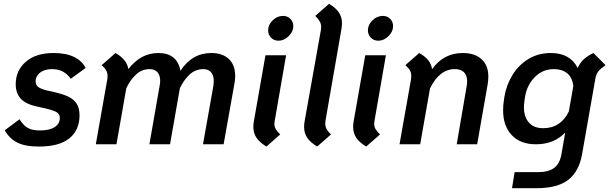

<svg xmlns="http://www.w3.org/2000/svg" viewBox="-20 -762 3221 1014"><path d="M5 -74 83 -132Q104 -99 127.5 -86Q151 -73 190 -73Q242 -73 269 -91Q296 -109 296 -139Q296 -163 270.5 -174Q245 -185 181 -198Q117 -211 90 -240.5Q63 -270 63 -317Q63 -390 116.5 -436Q170 -482 263 -482Q329 -482 371.5 -461Q414 -440 432 -403L354 -346Q335 -372 311 -384.5Q287 -397 255 -397Q215 -397 191.5 -378.5Q168 -360 168 -332Q168 -309 189 -298Q210 -287 243 -281Q300 -269 332.5 -255.5Q365 -242 382.5 -218Q400 -194 400 -153Q400 -75 346.5 -31.5Q293 12 185 12Q112 12 70.5 -9.5Q29 -31 5 -74Z M1222 -361Q1222 -339 1218 -320L1161 0H1052L1107 -309Q1109 -327 1109 -333Q1109 -364 1094.5 -380.5Q1080 -397 1054 -397Q1012 -397 981 -368Q950 -339 930 -296L878 0H769L823 -309Q826 -323 826 -335Q826 -364 811.5 -380.5Q797 -397 770 -397Q729 -397 698 -368Q667 -339 647 -296L595 0H486L547 -345Q548 -351 548 -361Q548 -377 541 -390Q534 -403 517 -418L590 -482Q650 -448 658 -397Q723 -482 816 -482Q916 -482 933 -388Q994 -482 1096 -482Q1155 -482 1188.5 -450.5Q1222 -419 1222 -361Z M1396 -602Q1396 -631 1420 -654.5Q1444 -678 1475 -678Q1498 -678 1513.5 -662.5Q1529 -647 1529 -624Q1529 -595 1504.5 -571Q1480 -547 1451 -547Q1427 -547 1411.5 -563Q1396 -579 1396 -602ZM1318 -92Q1318 -107 1321 -123L1382 -470H1491L1431 -125Q1429 -113 1429 -108Q1429 -93 1436.5 -80Q1444 -67 1460 -52L1387 12Q1351 -10 1334.5 -34.5Q1318 -59 1318 -92Z M1586 -92Q1586 -107 1589 -123L1675 -605Q1676 -610 1676 -620Q1676 -636 1668.5 -649Q1661 -662 1645 -678L1718 -742Q1753 -721 1769.5 -696.5Q1786 -672 1786 -640Q1786 -625 1783 -607L1699 -125Q1698 -119 1698 -109Q1698 -93 1705 -80Q1712 -67 1728 -52L1655 12Q1619 -10 1602.5 -34.5Q1586 -59 1586 -92Z M1923 -602Q1923 -631 1947 -654.5Q1971 -678 2002 -678Q2025 -678 2040.5 -662.5Q2056 -647 2056 -624Q2056 -595 2031.5 -571Q2007 -547 1978 -547Q1954 -547 1938.5 -563Q1923 -579 1923 -602ZM1845 -92Q1845 -107 1848 -123L1909 -470H2018L1958 -125Q1956 -113 1956 -108Q1956 -93 1963.5 -80Q1971 -67 1987 -52L1914 12Q1878 -10 1861.5 -34.5Q1845 -59 1845 -92Z M2559 -358Q2559 -340 2556 -320L2500 0H2392L2445 -309Q2447 -318 2447 -333Q2447 -364 2430.5 -380.5Q2414 -397 2382 -397Q2301 -397 2251 -295L2199 0H2090L2151 -345Q2152 -351 2152 -361Q2152 -377 2145 -390Q2138 -403 2121 -418L2194 -482Q2226 -464 2242 -443.5Q2258 -423 2262 -397Q2323 -482 2424 -482Q2487 -482 2523 -449.5Q2559 -417 2559 -358Z M3178 -418Q3151 -399 3139.5 -384.5Q3128 -370 3124 -345L3054 53Q3038 143 2981.5 187.5Q2925 232 2812 232H2684L2698 147H2826Q2875 147 2905.5 125.5Q2936 104 2945 53L2965 -62Q2906 0 2810 0Q2728 0 2682.5 -48.5Q2637 -97 2637 -180Q2637 -207 2641 -231L2644 -251Q2654 -313 2686.5 -366Q2719 -419 2771 -450.5Q2823 -482 2889 -482Q2991 -482 3031 -403Q3042 -429 3062 -448Q3082 -467 3114 -482ZM2984 -173 3008 -308Q3002 -354 2975 -375.5Q2948 -397 2905 -397Q2846 -397 2804.5 -355Q2763 -313 2753 -251L2750 -231Q2747 -212 2747 -195Q2747 -145 2773 -115Q2799 -85 2849 -85Q2941 -85 2984 -173Z"/></svg>

Font: KoHo SemiBold
Style: Italic
Weight: 600
Italic angle: -10°
Version: Version 1.000; ttfautohint (v1.6)